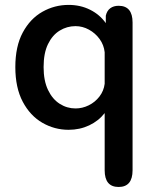

<svg xmlns="http://www.w3.org/2000/svg" viewBox="-20 -506 603 764"><path d="M452 238Q396.5 238 396.5 171.5V-56Q372.5 -25 335 -7.2Q297.5 10.5 253 10.5Q197 10.5 148.5 -17.5Q100 -45.5 70.5 -101.2Q41 -157 41 -239Q41 -321.5 70.5 -376.5Q100 -431.5 148.5 -459Q197 -486.5 253 -486.5Q300 -486.5 338.5 -467.2Q377 -448 401 -414V-443.5Q405.5 -463.5 418.8 -473.2Q432 -483 452 -483Q507.5 -483 507.5 -416.5V171.5Q507.5 238 452 238ZM280.5 -74.5Q308 -74.5 333.2 -87Q358.5 -99.5 375.8 -122Q393 -144.5 396.5 -172.5V-298Q393.5 -327 376.5 -350.5Q359.5 -374 334 -388Q308.5 -402 280.5 -402Q246.5 -402 217.5 -384.2Q188.5 -366.5 171 -330.5Q153.5 -294.5 153.5 -239Q153.5 -185 171 -148.2Q188.5 -111.5 217.5 -93Q246.5 -74.5 280.5 -74.5Z"/></svg>

Font: Sono Medium
Style: Regular
Weight: 500
Designer: Tyler Finck
Foundry: Tyler Finck
Version: Version 2.112